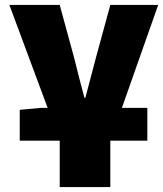

<svg xmlns="http://www.w3.org/2000/svg" viewBox="-20 -570 661 778"><path d="M60 -125 147 -133H173L18 -550H222L279 -341L301 -254L322 -174H326L346 -250L370 -341L427 -550H621L474 -133H577V0H427V188H222V0H60Z"/></svg>

Font: Nebula Sans Black
Style: Regular
Weight: 900
Designer: Paul D. Hunt for Adobe (as Source Sans)
Foundry: Nebula Entertainment & Broadcasting LLC
Version: Version 1.010